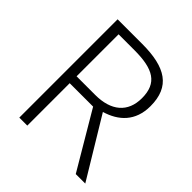

<svg xmlns="http://www.w3.org/2000/svg" viewBox="-193 -850 986 986"><g transform="rotate(45 300.0 -357.0)"><path d="M278 -714H100V0H158V-308H328L510 0H579L383 -324C470 -350 535 -408 535 -518C535 -660 449 -714 278 -714ZM273 -663C410 -663 475 -626 475 -516C475 -414 409 -358 293 -358H158V-663Z"/></g></svg>

Font: Noto Sans Gujarati UI Light
Style: Regular
Weight: 300
Designer: Jelle Bosma - Monotype Design Team, Universal Thirst
Foundry: Monotype Imaging Inc.
Version: Version 2.106